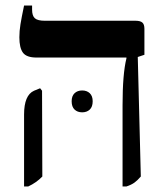

<svg xmlns="http://www.w3.org/2000/svg" viewBox="-20 -667 606 694"><path d="M423 -286Q423 -400 437 -456V-459H112Q76 -459 63 -476.5Q50 -494 50 -532Q50 -555 54 -579.5Q58 -604 67 -647H96V-632Q96 -610 106 -601Q116 -592 142 -592H470Q487 -592 494.5 -585.5Q502 -579 502 -563V-469L478 -461L489 -29Q477 -15 466 -7Q455 1 437 7H423ZM67 -253Q67 -323 103 -339L125 -348L132 -339L133 -29Q112 -7 82 7H67ZM277 -340Q294 -340 304.5 -330Q315 -320 315 -301Q315 -281 304.5 -271Q294 -261 277 -261Q260 -261 249.5 -271Q239 -281 239 -301Q239 -320 249.5 -330Q260 -340 277 -340Z"/></svg>

Font: Noto Serif Hebrew SemiBold
Style: Regular
Weight: 600
Designer: Monotype Design Team
Foundry: Monotype Imaging Inc.
Version: Version 1.000